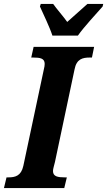

<svg xmlns="http://www.w3.org/2000/svg" viewBox="-40 -951 542 971"><path d="M225 -771H354C387 -818 446 -880 479 -918L482 -931H402C379 -910 330 -867 300 -840C281 -867 244 -909 229 -931H166L162 -918C179 -880 212 -812 225 -771ZM-20 0H285L298 -54H287C253 -54 228 -58 228 -86C228 -97 233 -111 238 -132L337 -600C347 -653 378 -660 414 -660H425L436 -714H130L118 -660H128C163 -660 186 -656 186 -628C186 -622 185 -611 180 -592L78 -112C67 -61 36 -54 3 -54H-7Z"/></svg>

Font: Noto Serif Condensed Extra
Style: Italic
Weight: 800
Width: 3
Italic angle: -12°
Designer: Monotype Design Team
Foundry: Monotype Imaging Inc.
Version: Version 1.901